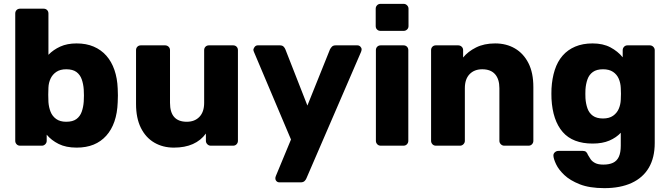

<svg xmlns="http://www.w3.org/2000/svg" viewBox="-20 -755 3472 995"><path d="M377 10Q322 10 284 -9Q246 -28 222 -57V-25Q222 -15 214.5 -7.5Q207 0 197 0H84Q73 0 66 -7.5Q59 -15 59 -25V-685Q59 -696 66 -703Q73 -710 84 -710H206Q217 -710 224 -703Q231 -696 231 -685V-471Q256 -497 292 -513.5Q328 -530 377 -530Q427 -530 465.5 -513.5Q504 -497 531 -466.5Q558 -436 573 -392.5Q588 -349 590 -296Q591 -276 591 -260.5Q591 -245 590 -225Q588 -169 573 -125.5Q558 -82 530.5 -51.5Q503 -21 465 -5.5Q427 10 377 10ZM323 -124Q357 -124 376 -138Q395 -152 403.5 -176Q412 -200 414 -229Q416 -260 414 -291Q412 -320 403.5 -344Q395 -368 376 -382Q357 -396 323 -396Q292 -396 272 -382.5Q252 -369 242 -347.5Q232 -326 231 -301Q230 -282 230 -264Q230 -246 231 -226Q233 -199 242 -176Q251 -153 271 -138.5Q291 -124 323 -124Z M881 10Q824 10 779.5 -16Q735 -42 710 -92.5Q685 -143 685 -216V-495Q685 -506 692 -513Q699 -520 710 -520H835Q846 -520 853.5 -513Q861 -506 861 -495V-222Q861 -124 948 -124Q989 -124 1013.5 -149.5Q1038 -175 1038 -222V-495Q1038 -506 1045 -513Q1052 -520 1063 -520H1188Q1199 -520 1206 -513Q1213 -506 1213 -495V-25Q1213 -15 1206 -7.5Q1199 0 1188 0H1072Q1062 0 1054.5 -7.5Q1047 -15 1047 -25V-63Q1021 -27 979.5 -8.5Q938 10 881 10Z M1428 190Q1419 190 1413 184Q1407 178 1407 169Q1407 167 1407.5 163.5Q1408 160 1410 156L1488 -32L1296 -486Q1293 -493 1293 -498Q1295 -507 1301 -513.5Q1307 -520 1316 -520H1430Q1443 -520 1449.5 -513.5Q1456 -507 1459 -499L1573 -208L1690 -499Q1694 -507 1700.5 -513.5Q1707 -520 1720 -520H1832Q1841 -520 1847.5 -513.5Q1854 -507 1854 -499Q1854 -494 1851 -486L1568 169Q1565 177 1558 183.5Q1551 190 1538 190Z M1953 0Q1942 0 1935 -7.5Q1928 -15 1928 -25V-495Q1928 -506 1935 -513Q1942 -520 1953 -520H2071Q2082 -520 2089 -513Q2096 -506 2096 -495V-25Q2096 -15 2089 -7.5Q2082 0 2071 0ZM1952 -595Q1941 -595 1934 -602Q1927 -609 1927 -620V-710Q1927 -720 1934 -727.5Q1941 -735 1952 -735H2072Q2082 -735 2089.5 -727.5Q2097 -720 2097 -710V-620Q2097 -609 2089.5 -602Q2082 -595 2072 -595Z M2239 0Q2228 0 2221 -7.5Q2214 -15 2214 -25V-495Q2214 -506 2221 -513Q2228 -520 2239 -520H2354Q2365 -520 2372.5 -513Q2380 -506 2380 -495V-457Q2405 -488 2447 -509Q2489 -530 2546 -530Q2604 -530 2648.5 -504Q2693 -478 2718.5 -428Q2744 -378 2744 -304V-25Q2744 -15 2737 -7.5Q2730 0 2719 0H2593Q2583 0 2575.5 -7.5Q2568 -15 2568 -25V-298Q2568 -345 2545.5 -370.5Q2523 -396 2479 -396Q2438 -396 2413.5 -370.5Q2389 -345 2389 -298V-25Q2389 -15 2381.5 -7.5Q2374 0 2364 0Z M3112 220Q3035 220 2984.5 200Q2934 180 2904.5 152Q2875 124 2862 96.5Q2849 69 2848 53Q2847 42 2855 34.5Q2863 27 2874 27H3001Q3011 27 3017 32Q3023 37 3027 48Q3033 59 3041 70.5Q3049 82 3064.5 90Q3080 98 3107 98Q3137 98 3157 88.5Q3177 79 3187 57.5Q3197 36 3197 0V-67Q3174 -42 3138 -26.5Q3102 -11 3051 -11Q3000 -11 2961 -26Q2922 -41 2896 -71Q2870 -101 2855.5 -144Q2841 -187 2838 -243Q2837 -269 2838 -296Q2841 -349 2855 -392.5Q2869 -436 2895.5 -466.5Q2922 -497 2961 -513.5Q3000 -530 3051 -530Q3105 -530 3143.5 -509.5Q3182 -489 3207 -458V-495Q3207 -505 3214 -512.5Q3221 -520 3232 -520H3347Q3358 -520 3365.5 -512.5Q3373 -505 3373 -495V-14Q3373 62 3342.5 114Q3312 166 3253.5 193Q3195 220 3112 220ZM3105 -141Q3137 -141 3157 -155Q3177 -169 3186.5 -191Q3196 -213 3197 -238Q3198 -249 3198 -269Q3198 -289 3197 -299Q3196 -325 3186.5 -347Q3177 -369 3157 -382.5Q3137 -396 3105 -396Q3072 -396 3052.5 -382Q3033 -368 3024.5 -344Q3016 -320 3014 -291Q3013 -269 3014 -246Q3016 -217 3024.5 -193Q3033 -169 3052.5 -155Q3072 -141 3105 -141Z"/></svg>

Font: Rubik Light
Style: Bold
Weight: 700
Version: Version 2.104